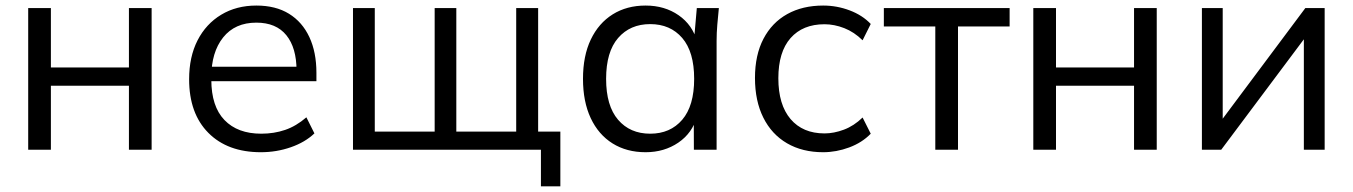

<svg xmlns="http://www.w3.org/2000/svg" viewBox="-20 -531 4798 681"><path d="M80 0V-502.3H160.5V-291.6H437.3V-502.3H517.8V0H437.3V-226.9H160.5V0Z M905.3 8.9Q787.3 8.9 719.1 -59.7Q650.8 -128.4 650.8 -249.9Q650.8 -329.4 680.7 -387.9Q710.7 -446.3 764.6 -478.8Q818.5 -511.3 889.3 -511.3Q958 -511.3 1005.2 -482.1Q1052.3 -453 1077.3 -399.4Q1102.3 -345.8 1102.3 -272.9V-243.1H712.5V-294.2H1048.8L1031.8 -280.8Q1031.8 -361.4 995.7 -406Q959.5 -450.7 889.2 -450.7Q813.4 -450.7 771.5 -398.3Q729.5 -345.8 729.5 -257.2V-248.5Q729.5 -153.7 776.1 -105.3Q822.7 -56.8 906.7 -56.8Q951.9 -56.8 991.2 -70.2Q1030.6 -83.6 1066.7 -114.9L1095.2 -57.9Q1061.9 -26.2 1011.3 -8.7Q960.8 8.9 905.3 8.9Z M1898.6 130V0H1232V-502.3H1309.3V-64.2H1521.7V-502.3H1598.5V-64.2H1810.9V-502.3H1888.7V-64.2H1967.5V130Z M2269.8 8.9Q2202.7 8.9 2152.7 -22.3Q2102.7 -53.5 2075.2 -112Q2047.8 -170.5 2047.8 -251.4Q2047.8 -332.9 2075.5 -390.8Q2103.2 -448.8 2153.2 -480.1Q2203.2 -511.3 2269.8 -511.3Q2337.5 -511.3 2387 -476.9Q2436.6 -442.5 2452.6 -383.1H2441.1L2451.5 -502.3H2529.7Q2526.7 -472.9 2524.2 -443.6Q2521.7 -414.2 2521.7 -385.9V0H2441.1L2440.7 -118.3H2452.1Q2436.1 -59.4 2386.1 -25.2Q2336 8.9 2269.8 8.9ZM2286.2 -56.8Q2357.4 -56.8 2399.8 -106.3Q2442.1 -155.7 2442.1 -251.4Q2442.1 -347.1 2399.8 -396.3Q2357.4 -445.5 2286.2 -445.5Q2215 -445.5 2172.4 -396.3Q2129.8 -347.1 2129.8 -251.4Q2129.8 -155.7 2172.2 -106.3Q2214.6 -56.8 2286.2 -56.8Z M2899.8 8.9Q2826 8.9 2771.5 -22.8Q2717 -54.5 2687.4 -113.8Q2657.8 -173 2657.8 -254.5Q2657.8 -335.9 2687.9 -393.4Q2718 -450.9 2772.3 -481.1Q2826.6 -511.3 2899.8 -511.3Q2948.2 -511.3 2993.6 -494.2Q3039 -477.1 3068.4 -446L3039.5 -388.1Q3009.8 -417.4 2974.5 -431.2Q2939.1 -445 2904.4 -445Q2827.4 -445 2784 -395.9Q2740.7 -346.7 2740.7 -253.5Q2740.7 -159.7 2784 -108.7Q2827.4 -57.8 2904.4 -57.8Q2937.6 -57.8 2973.2 -71.1Q3008.8 -84.4 3039.5 -114.2L3068.4 -56.8Q3038 -25.2 2992.1 -8.1Q2946.2 8.9 2899.8 8.9Z M3297.4 0V-437.2H3114.9V-502.3H3561V-437.2H3377.9V0Z M3645 0V-502.3H3725.5V-291.6H4002.3V-502.3H4082.8V0H4002.3V-226.9H3725.5V0Z M4243 0V-502.3H4316.8V-74.8H4290.5L4609.8 -502.3H4678.4V0H4604.6V-428.1H4631.9L4311.6 0Z"/></svg>

Font: Mulish ExtraLight
Style: Regular
Weight: 200
Designer: Vernon Adams
Foundry: Vernon Adams
Version: Version 3.603